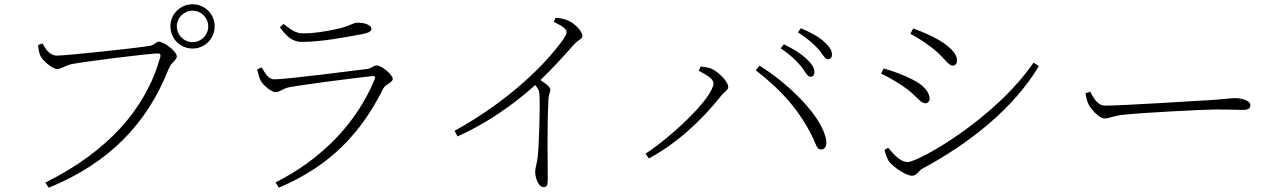

<svg xmlns="http://www.w3.org/2000/svg" viewBox="-20 -837 5990 898"><path d="M192 17 208 41C492 -75 669 -261 768 -513C781 -546 807 -556 807 -573C807 -598 746 -642 723 -642C710 -642 703 -627 683 -623C638 -614 293 -577 246 -577C211 -577 191 -611 179 -634L158 -626C161 -598 165 -584 170 -574C180 -554 224 -514 248 -514C266 -514 286 -531 315 -537C372 -549 681 -587 715 -587C727 -587 734 -586 729 -568C662 -328 484 -128 192 17ZM881 -610C938 -610 984 -656 984 -714C984 -771 938 -817 881 -817C823 -817 777 -771 777 -714C777 -656 823 -610 881 -610ZM881 -640C840 -640 807 -673 807 -714C807 -754 840 -787 881 -787C921 -787 954 -754 954 -714C954 -673 921 -640 881 -640Z M1269 16 1284 41C1529 -63 1671 -219 1773 -424C1782 -442 1817 -451 1817 -468C1817 -486 1767 -531 1741 -531C1726 -531 1720 -517 1695 -514C1628 -506 1321 -466 1263 -466C1237 -466 1222 -490 1204 -522L1183 -512C1187 -493 1192 -474 1199 -460C1210 -438 1251 -406 1268 -406C1289 -406 1302 -423 1333 -429C1403 -442 1628 -471 1720 -481C1734 -483 1737 -477 1732 -465C1645 -256 1481 -91 1269 16ZM1393 -641C1484 -641 1601 -664 1672 -677C1704 -683 1717 -690 1717 -702C1717 -720 1686 -731 1653 -731C1629 -731 1617 -714 1554 -701C1500 -690 1454 -681 1397 -681C1365 -681 1343 -696 1306 -725L1289 -710C1321 -665 1348 -641 1393 -641Z M2106 -225 2120 -199C2305 -282 2441 -400 2495 -450C2570 -522 2622 -581 2661 -625C2689 -656 2704 -654 2704 -669C2704 -691 2666 -730 2634 -742C2616 -750 2599 -752 2579 -754L2570 -735C2618 -711 2630 -700 2630 -685C2630 -678 2622 -663 2603 -637C2534 -545 2375 -374 2106 -225ZM2522 38C2537 38 2542 33 2542 -2C2542 -65 2538 -222 2545 -372C2546 -395 2554 -407 2554 -418C2554 -432 2524 -452 2495 -471L2472 -451C2497 -425 2502 -415 2503 -393C2507 -349 2501 -160 2495 -103C2491 -70 2483 -52 2483 -34C2483 -8 2497 38 2522 38Z M3770 -478C3782 -478 3789 -485 3789 -500C3789 -520 3778 -537 3752 -562C3730 -583 3694 -607 3646 -630L3631 -611C3673 -584 3702 -555 3724 -530C3746 -504 3755 -478 3770 -478ZM2999 -118 3015 -96C3140 -163 3259 -270 3352 -388C3369 -409 3386 -415 3386 -431C3386 -455 3340 -501 3309 -515C3290 -523 3270 -524 3257 -526L3248 -506C3270 -495 3317 -470 3317 -449C3317 -379 3117 -195 2999 -118ZM3821 -138C3836 -138 3849 -151 3844 -182C3826 -294 3663 -450 3532 -530L3515 -508C3633 -417 3722 -319 3784 -188C3800 -152 3802 -138 3821 -138ZM3852 -560C3864 -560 3871 -567 3871 -582C3871 -601 3860 -620 3833 -643C3811 -664 3774 -684 3726 -705L3712 -686C3754 -659 3780 -636 3805 -610C3827 -586 3837 -560 3852 -560Z M4245 -15C4268 -15 4277 -38 4292 -47C4514 -166 4720 -329 4839 -528L4814 -544C4630 -277 4274 -79 4225 -79C4194 -79 4164 -110 4134 -146L4117 -136C4119 -126 4128 -95 4138 -82C4157 -56 4218 -15 4245 -15ZM4308 -354C4318 -354 4328 -363 4328 -375C4328 -404 4303 -438 4246 -466C4204 -487 4167 -501 4113 -517L4101 -493C4147 -470 4181 -450 4216 -425C4269 -387 4284 -354 4308 -354ZM4435 -530C4449 -530 4456 -540 4456 -554C4456 -578 4438 -610 4371 -650C4335 -671 4290 -690 4251 -704L4238 -679C4265 -665 4310 -637 4342 -611C4395 -570 4415 -530 4435 -530Z M5145 -283C5171 -283 5181 -294 5232 -300C5306 -309 5610 -325 5668 -325C5725 -325 5760 -323 5793 -323C5823 -323 5828 -333 5828 -346C5828 -367 5786 -378 5756 -378C5730 -378 5709 -373 5642 -369C5602 -367 5232 -343 5150 -343C5113 -343 5097 -376 5079 -408L5057 -401C5060 -384 5062 -371 5069 -354C5081 -326 5122 -283 5145 -283Z"/></svg>

Font: Source Han Serif TW VF
Style: Regular
Weight: 250
Designer: Ryoko NISHIZUKA 西塚涼子 (kana & ideographs); Frank Grießhammer (Latin, Greek & Cyrillic); Wenlong ZHANG 张文龙 (bopomofo); San
Foundry: Adobe
Version: Version 2.002;hotconv 1.1.0;makeotfexe 2.6.0